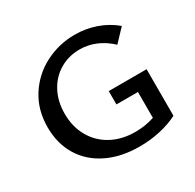

<svg xmlns="http://www.w3.org/2000/svg" viewBox="-147 -828 1015 997"><g transform="rotate(-30 360.5 -329.0)"><path d="M423 -323H650V-44Q601 -19 541.5 -6Q482 7 420 7Q309 7 226 -33.5Q143 -74 98.5 -147.5Q54 -221 54 -318Q54 -422 104.5 -501Q155 -580 238 -622.5Q321 -665 416 -665Q481 -665 541.5 -644Q602 -623 651 -582L582 -509Q542 -547 495.5 -566.5Q449 -586 400 -586Q333 -586 279.5 -554Q226 -522 196 -465Q166 -408 166 -335Q166 -257 200 -197Q234 -137 295.5 -103.5Q357 -70 438 -70Q498 -70 552 -88V-243H423Z"/></g></svg>

Font: Ysabeau Infant Semibold
Style: Regular
Weight: 600
Designer: Christian Thalmann (Catharsis Fonts)
Version: Version 0.003